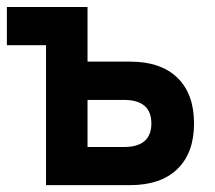

<svg xmlns="http://www.w3.org/2000/svg" viewBox="-20 -538 626 558"><path d="M113.8 0V-406.7H0V-517.6H234.4V-358.9H358.4Q447.3 -358.9 495.6 -312Q543.9 -265.1 543.9 -179.2Q543.9 -93.8 495.6 -46.9Q447.3 0 358.4 0ZM234.4 -110.8H340.3Q419.9 -110.8 419.9 -179.2Q419.9 -247.6 340.3 -247.6H234.4Z"/></svg>

Font: CaskaydiaCove NF SemiBold
Style: Regular
Weight: 600
Designer: Aaron Bell
Foundry: Saja Typeworks
Version: Version 2111.001; VTT 6.35;Nerd Fonts 3.2.1